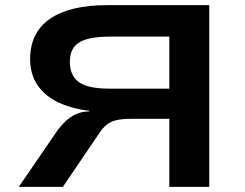

<svg xmlns="http://www.w3.org/2000/svg" viewBox="-20 -725 950 745"><path d="M53 0 203 -219Q228 -252 252 -269Q276 -286 304 -291L326 -293L329 -295Q263 -302 210 -326Q157 -350 127 -392.5Q97 -435 97 -496Q97 -599 174 -652Q251 -705 395 -705H792V0H637V-264H491Q453 -264 430.5 -258.5Q408 -253 392.5 -240Q377 -227 363 -205L224 0ZM406 -381H637V-583H410Q324 -583 287.5 -560.5Q251 -538 251 -485Q251 -432 286 -406.5Q321 -381 406 -381Z"/></svg>

Font: Nunito Sans 7pt Expanded
Style: Bold
Weight: 700
Width: 7
Designer: Vernon Adams
Foundry: Vernon Adams
Version: Version 3.101;gftools[0.9.27]